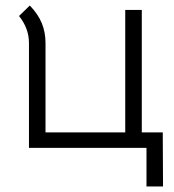

<svg xmlns="http://www.w3.org/2000/svg" viewBox="-20 -536 631 696"><path d="M85 0V-380Q85 -433 49 -478L88 -516Q118 -485 131.5 -452Q145 -419 145 -380V-56H434V-500H494V-56H570L571 140H511V0Z"/></svg>

Font: Bellota
Style: Regular
Weight: 400
Designer: Kemie Guaida
Foundry: Kemie Guaida
Version: Version 4.001